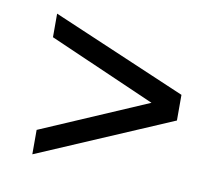

<svg xmlns="http://www.w3.org/2000/svg" viewBox="-49 -481 533 457"><g transform="rotate(10 217.0 -253.0)"><path d="M55 -83V-142L313 -253L55 -366V-423L380 -284V-222Z"/></g></svg>

Font: Saira Ultra Condensed
Style: Regular
Weight: 400
Width: 1
Designer: Hector Gatti with collaboration of the Omnibus-Type team
Foundry: Omnibus-Type
Version: Version 1.001; ttfautohint (v1.8)